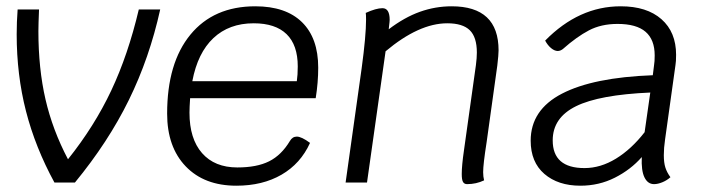

<svg xmlns="http://www.w3.org/2000/svg" viewBox="-20 -580 2253 610"><path d="M489 -550Q455 -396 389.5 -262.5Q324 -129 218 0H153Q92 -112 62.5 -227Q33 -342 33 -471Q33 -510 36 -550H104Q102 -502 102 -481Q102 -362 124.5 -264.5Q147 -167 196 -74Q280 -179 333.5 -292.5Q387 -406 421 -550Z M584 -268Q582 -238 582 -222Q582 -139 622 -93.5Q662 -48 734 -48Q796 -48 835 -67.5Q874 -87 901 -132Q909 -146 923 -146Q938 -146 965 -126Q935 -60 874.5 -25Q814 10 731 10Q629 10 570 -51.5Q511 -113 511 -219Q511 -380 585 -470Q659 -560 791 -560Q888 -560 939.5 -509.5Q991 -459 991 -365Q991 -318 983 -268ZM591 -322H923Q926 -342 926 -369Q926 -437 890.5 -471.5Q855 -506 786 -506Q708 -506 658 -459Q608 -412 591 -322Z M1564 -420Q1564 -406 1560 -372L1526 -128Q1515 -58 1515 -33Q1515 -19 1518 -7Q1493 5 1464 5Q1455 5 1451 -2Q1447 -9 1447 -27Q1447 -54 1454 -102L1492 -373Q1495 -396 1495 -413Q1495 -462 1472.5 -484Q1450 -506 1401 -506Q1311 -506 1205 -417L1146 0H1078L1129 -363Q1143 -466 1143 -518Q1143 -534 1142 -539Q1175 -554 1195 -554Q1218 -554 1218 -517Q1218 -512 1216 -496L1215 -487Q1265 -525 1314 -542.5Q1363 -560 1415 -560Q1564 -560 1564 -420Z M2093 -137Q2089 -110 2089 -87Q2089 -63 2094 -47.5Q2099 -32 2110 -17Q2099 -7 2084.5 -1Q2070 5 2058 5Q2038 5 2027.5 -16.5Q2017 -38 2019 -81Q1984 -41 1933.5 -15.5Q1883 10 1824 10Q1753 10 1709.5 -27.5Q1666 -65 1666 -133Q1666 -231 1765.5 -282.5Q1865 -334 2054 -341L2058 -373Q2060 -384 2060 -404Q2060 -454 2031 -479Q2002 -504 1942 -504Q1890 -504 1851 -483.5Q1812 -463 1768 -424Q1760 -418 1752 -418Q1742 -418 1731 -427Q1720 -436 1712 -451Q1819 -560 1952 -560Q2035 -560 2081.5 -519Q2128 -478 2128 -406Q2128 -384 2126 -373ZM2028 -160 2046 -286Q1884 -279 1810 -242.5Q1736 -206 1736 -134Q1736 -46 1837 -46Q1888 -46 1937 -76Q1986 -106 2028 -160Z"/></svg>

Font: Krub
Style: Italic
Weight: 400
Italic angle: -8°
Designer: Ekaluck Peanpanawate
Foundry: Cadson Demak Co.,Ltd.
Version: Version 1.000; ttfautohint (v1.6)